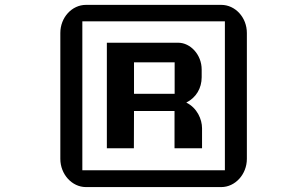

<svg xmlns="http://www.w3.org/2000/svg" viewBox="-20 -760 1209 780"><path d="M225.1 -114.7C225.1 -51.8 272.5 0 329.1 0H878.9C935.5 0 982.9 -51.8 982.9 -114.7V-626C982.9 -689.5 935.5 -740.2 878.9 -740.2H329.1C272.5 -740.2 225.1 -689.5 225.1 -626ZM314.5 -68.4V-673.3H893.6V-68.4ZM414.1 -157.7H523.9L524.4 -309.1H689V-157.7H800.8V-238.8C800.8 -275.4 780.8 -321.8 736.8 -343.3C776.9 -363.3 799.3 -401.9 799.3 -446.3V-477.5C799.3 -538.1 753.4 -586.4 704.1 -586.4H414.1ZM524.4 -378.9V-506.8H689.5V-378.9Z"/></svg>

Font: Atomic Age
Style: Regular
Weight: 400
Designer: James Grieshaber
Foundry: James Grieshaber
Version: Version 1.002